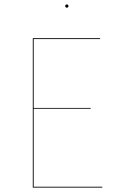

<svg xmlns="http://www.w3.org/2000/svg" viewBox="-20 -854 535 874"><path d="M284.3 -833.8C279.4 -833.8 276.8 -830.1 276.8 -826.4C276.8 -822.7 279.4 -819.1 284.3 -819.1C289.2 -819.1 291.7 -822.7 291.7 -826.4C291.7 -830.1 289.2 -833.8 284.3 -833.8ZM435.9 -680.1H129.3V0H445.6V-3.9H133.3V-358.9H392.8V-362.8H133.3V-676.2H435.6Z"/></svg>

Font: Fira Sans Four
Style: Regular
Weight: 100
Designer: Carrois Corporate & Edenspiekermann AG
Foundry: Carrois Corporate GbR & Edenspiekermann AG
Version: Version 4.203;PS 004.203;hotconv 1.0.88;makeotf.lib2.5.64775